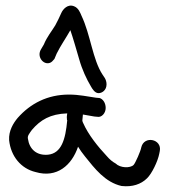

<svg xmlns="http://www.w3.org/2000/svg" viewBox="-20 -731 598 674"><path d="M254 -216C261 -205 269 -193 279 -181C312 -140 349 -91 407 -78H408C444 -74 475 -84 496 -105C513 -121 534 -165 539 -191L541 -201C549 -243 486 -256 476 -214C474 -201 455 -158 449 -152C437 -140 402 -141 386 -157C375 -163 365 -171 354 -184C324 -216 290 -258 272 -299C270 -302 270 -304 269 -308C270 -314 270 -321 271 -329C285 -327 297 -324 311 -322L322 -321C336 -318 351 -333 351 -352C351 -370 341 -384 329 -387H328L317 -388C288 -392 258 -399 222 -399C147 -399 87 -368 42 -317C27 -299 10 -272 12 -239C18 -182 54 -139 105 -127C180 -105 232 -151 254 -216ZM216 -333C215 -327 214 -320 215 -313V-310C215 -309 216 -310 216 -309C210 -240 195 -193 149 -188C108 -184 83 -208 78 -244C76 -254 82 -261 92 -275C122 -310 156 -331 216 -333ZM154 -510C161 -512 165 -517 171 -524L179 -543C194 -573 210 -595 227 -625C237 -596 248 -557 258 -523C268 -487 284 -453 299 -428C304 -419 313 -404 326 -404C338 -404 354 -414 354 -435C354 -444 351 -452 348 -457L340 -469C305 -522 298 -609 266 -676C262 -685 256 -703 240 -709C218 -718 201 -699 195 -685C188 -670 183 -658 174 -642C162 -622 145 -602 134 -575L124 -558C108 -532 132 -503 154 -510Z"/></svg>

Font: Stray Cat
Style: ExBdCn
Weight: 800
Version: Version 1.0